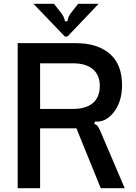

<svg xmlns="http://www.w3.org/2000/svg" viewBox="-20 -990 714 1010"><path d="M73 0V-763H380Q492 -763 557 -707.5Q622 -652 622 -541Q622 -453 575 -395Q532 -345 481 -351L475 -338Q488 -335 494.5 -325.5Q501 -316 508 -300L636 0H510L382 -315H191V0ZM364 -417Q432 -417 468.5 -448Q505 -479 505 -538Q505 -595 468.5 -626Q432 -657 364 -657H191V-417ZM321 -798 156 -970H264L293 -933Q321 -900 321 -878H335Q335 -901 362 -933L391 -970H499L335 -798Z"/></svg>

Font: Open Sauce Sans Medium
Style: Regular
Weight: 500
Designer: Alfredo Marco Pradil
Foundry: Creative Sauce Fz LLC
Version: Version 1.477